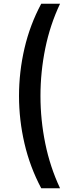

<svg xmlns="http://www.w3.org/2000/svg" viewBox="-20 -800 363 1020"><path d="M199 -780H299Q246 -668 220.5 -543Q195 -418 195 -290Q195 -163 220.5 -38Q246 87 299 200H199Q139 87 110 -38Q81 -163 81 -290Q81 -418 110 -543Q139 -668 199 -780Z"/></svg>

Font: Jost* Medium
Style: Regular
Weight: 500
Version: Version 3.7